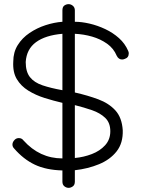

<svg xmlns="http://www.w3.org/2000/svg" viewBox="-20 -773 681 926"><path d="M311 133Q300 133 290.5 125.5Q281 118 281 103V49Q202 47 147.5 21Q93 -5 48 -57Q40 -65 40 -76Q40 -88 51 -99Q59 -107 71 -107Q85 -107 93 -96Q171 -9 281 -9V-277Q238 -287 195 -300.5Q152 -314 116.5 -336Q81 -358 61 -391.5Q41 -425 44 -476Q44 -521 65.5 -555.5Q87 -590 122.5 -614Q158 -638 199.5 -651.5Q241 -665 281 -668V-723Q281 -740 290.5 -746.5Q300 -753 311 -753Q322 -753 331.5 -745Q341 -737 341 -723V-668Q374 -668 412.5 -659Q451 -650 488 -632.5Q525 -615 554 -589Q583 -563 598 -528Q601 -522 601 -516Q601 -495 582 -489Q575 -486 569 -486Q552 -486 543 -504Q528 -540 496 -562.5Q464 -585 424 -596.5Q384 -608 341 -610V-327Q403 -313 454 -294Q505 -275 536.5 -240.5Q568 -206 572 -145Q574 -83 542.5 -43Q511 -3 457.5 19Q404 41 341 48V103Q341 119 331 126Q321 133 311 133ZM281 -338V-610Q199 -603 153.5 -569.5Q108 -536 104 -474Q104 -427 124.5 -401Q145 -375 185 -361.5Q225 -348 281 -338ZM341 -11Q384 -15 423 -30Q462 -45 487 -72.5Q512 -100 512 -140Q512 -181 487.5 -204.5Q463 -228 424 -241.5Q385 -255 341 -266Z"/></svg>

Font: Hachi Maru Pop
Style: Regular
Weight: 400
Designer: Nontynet
Foundry: Nontynet
Version: Version 1.300